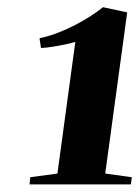

<svg xmlns="http://www.w3.org/2000/svg" viewBox="-20 -922 377 520"><path d="M62 -442 135.5 -452 184 -808.5Q176 -806 159 -802.2Q142 -798.5 123.2 -795.5Q104.5 -792.5 91 -792L87 -818.5Q111.5 -823.5 136.2 -833Q161 -842.5 184 -854.5Q207 -866.5 226.2 -879Q245.5 -891.5 259 -902.5L324.5 -888.5L265 -452L337 -442L334.5 -422.5H60Z"/></svg>

Font: Merriweather 120pt Black
Style: Italic
Weight: 900
Italic angle: -7.8°
Version: Version 2.101